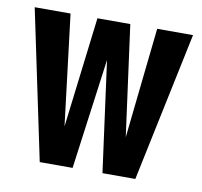

<svg xmlns="http://www.w3.org/2000/svg" viewBox="-62 -566 665 633"><g transform="rotate(10 270.0 -250.0)"><path d="M415 -500H535L430 0H320L270 -370L220 0H110L5 -500H125L170 -130L215 -500H325L375 -130Z"/></g></svg>

Font: Gully ECD Medium
Style: Regular
Weight: 500
Width: 2
Designer: jaikishan Patel
Foundry: MagicType
Version: Version 1.000;Glyphs 3.2 (3242)